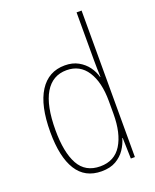

<svg xmlns="http://www.w3.org/2000/svg" viewBox="-143 -843 758 936"><g transform="rotate(-20 236.0 -375.0)"><path d="M221 10Q135 10 92.5 -58Q50 -126 50 -255Q50 -393 96 -465Q142 -537 227 -537Q267 -537 296.5 -520.5Q326 -504 344.5 -478.5Q363 -453 370 -425H372Q371 -448 370.5 -469Q370 -490 370 -511V-760H396V0H375L372 -108H370Q362 -79 344 -52Q326 -25 296 -7.5Q266 10 221 10ZM223 -15Q297 -15 333.5 -74Q370 -133 370 -234V-300Q370 -398 333 -455Q296 -512 227 -512Q154 -512 115.5 -447.5Q77 -383 77 -255Q77 -140 111.5 -77.5Q146 -15 223 -15Z"/></g></svg>

Font: Noto Sans Telugu Condensed Thin
Style: Regular
Weight: 100
Width: 3
Designer: Jelle Bosma - Monotype Design Team
Foundry: Monotype Imaging Inc.
Version: Version 2.005; ttfautohint (v1.8.4.7-5d5b)